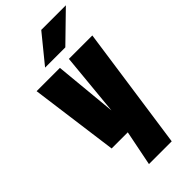

<svg xmlns="http://www.w3.org/2000/svg" viewBox="-285 -770 1026 1026"><g transform="rotate(-45 228.5 -257.0)"><path d="M171 200 211 0H89L22 -500H198L232 -144.5L266 -500H443L343 200ZM296 -557H143L271 -714H457Z"/></g></svg>

Font: Trispace Condensed ExtraBold
Style: Regular
Weight: 800
Width: 3
Designer: Tyler Finck
Foundry: Etcetera Type Company
Version: Version 1.210; ttfautohint (v1.8.3)